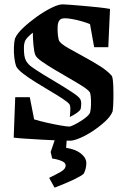

<svg xmlns="http://www.w3.org/2000/svg" viewBox="-20 -637 576 883"><path d="M43 -4 50 -190H117L137 -88Q163 -80 196.5 -72.5Q230 -65 258.5 -60Q287 -55 298 -55Q305 -55 320 -62.5Q335 -70 352 -80.5Q369 -91 381.5 -102.5Q394 -114 395 -123Q398 -136 398.5 -155.5Q399 -175 397.5 -192Q396 -209 392 -214Q384 -225 358 -241.5Q332 -258 298 -277.5Q264 -297 230.5 -317Q197 -337 172 -354.5Q147 -372 142 -385Q137 -398 134 -428.5Q131 -459 131 -487Q104 -465 97 -452Q90 -439 90 -417Q90 -396 92 -382Q94 -368 100 -357Q109 -341 127.5 -328Q146 -315 178 -295Q211 -275 248.5 -252.5Q286 -230 314.5 -211Q343 -192 349 -181Q354 -172 353.5 -158.5Q353 -145 351 -136Q347 -127 331.5 -116.5Q316 -106 301 -99Q303 -115 303.5 -133Q304 -151 299 -158Q291 -168 266.5 -184Q242 -200 209 -219.5Q176 -239 143 -259.5Q110 -280 85.5 -299Q61 -318 54 -333Q49 -347 46 -371Q43 -395 44 -420Q45 -445 49 -460Q58 -482 86 -508.5Q114 -535 149 -560Q184 -585 216.5 -601Q249 -617 268 -617Q276 -617 302.5 -615Q329 -613 363.5 -610Q398 -607 431 -603.5Q464 -600 486 -596L478 -420H413L394 -526Q380 -532 358 -538.5Q336 -545 314 -549Q292 -553 279 -553Q259 -553 253 -543Q246 -534 245 -513.5Q244 -493 246.5 -473Q249 -453 254 -446Q264 -433 295.5 -415Q327 -397 366 -376Q405 -355 440.5 -332.5Q476 -310 495 -287Q500 -273 501 -242.5Q502 -212 501.5 -179Q501 -146 498 -125Q489 -102 463.5 -78.5Q438 -55 407 -34.5Q376 -14 347.5 -2Q319 10 303 10Q283 10 249 9Q215 8 176.5 5.5Q138 3 102.5 1Q67 -1 43 -4ZM231 226 206 181Q239 165 260.5 152.5Q282 140 282 124Q282 111 262.5 103Q243 95 220 92L213 62L238 -11L288 -8L284 43Q327 49 352 69Q377 89 377 113Q377 139 365 162Q340 184 231 226Z"/></svg>

Font: Grenze Gotisch SemiBold
Style: Regular
Weight: 600
Designer: Renata Polastri
Foundry: Omnibus-Type
Version: Version 1.001